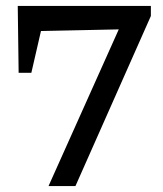

<svg xmlns="http://www.w3.org/2000/svg" viewBox="-20 -629 551 649"><path d="M43 -383 40 -609H138L86 -383ZM64 -523V-609H444V-531ZM490 -575 235 0H144L417 -609H490Z"/></svg>

Font: Piazzolla Thin SemiBold
Style: Regular
Weight: 600
Version: Version 2.005